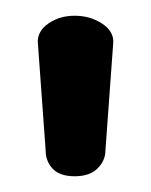

<svg xmlns="http://www.w3.org/2000/svg" viewBox="-20 -788 192 244"><path d="M28 -735Q28 -749 42 -758.5Q56 -768 75 -768Q94 -768 109 -758.5Q124 -749 124 -735L114 -597Q114 -584 104 -574Q94 -564 75 -564Q56 -564 47 -573.5Q38 -583 38 -597Z"/></svg>

Font: Terminal Dosis
Style: Bold
Weight: 700
Designer: EdgarTolentino, PabloImpallari, IginoMarini
Foundry: EdgarTolentino, PabloImpallari, IginoMarini
Version: Version 1.006